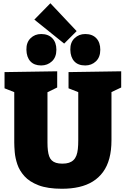

<svg xmlns="http://www.w3.org/2000/svg" viewBox="-20 -1150 776 1185"><path d="M403 -705 728 -710V-610L647 -572L668 -621V-285Q668 -222 655 -173Q642 -124 616 -88.5Q590 -53 553 -30Q516 -7 468 4Q420 15 362 15Q274 15 218 -6.5Q162 -28 131 -62.5Q100 -97 87 -136Q74 -175 71 -210.5Q68 -246 68 -270V-620L89 -573L8 -605V-705L333 -710V-610L255 -572L273 -620V-270Q273 -243 275.5 -222Q278 -201 283.5 -185.5Q289 -170 299.5 -160Q310 -150 326 -145Q342 -140 365 -140Q389 -140 405.5 -145.5Q422 -151 433.5 -162Q445 -173 451.5 -190Q458 -207 460.5 -230.5Q463 -254 463 -285V-621L479 -575L403 -605ZM506 -746Q462 -746 438.5 -771.5Q415 -797 414 -843Q413 -888 440 -914Q467 -940 506 -940Q550 -940 574.5 -914Q599 -888 599 -843Q599 -797 572 -771.5Q545 -746 506 -746ZM234 -746Q191 -746 167.5 -771.5Q144 -797 143 -843Q142 -888 168.5 -914Q195 -940 234 -940Q278 -940 303 -914Q328 -888 328 -843Q328 -797 300.5 -771.5Q273 -746 234 -746ZM376 -881 192 -1029 291 -1130 453 -958Z"/></svg>

Font: Bitter Thin Black
Style: Regular
Weight: 900
Version: Version 3.020